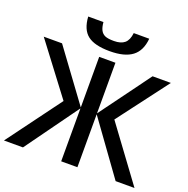

<svg xmlns="http://www.w3.org/2000/svg" viewBox="-158 -1083 1210 1233"><g transform="rotate(20 446.5 -466.5)"><path d="M0 0ZM272.9 -369.1 12.2 -713.9H137.2L391.1 -368.2V-713.9H502V-368.2L755.9 -713.9H880.9L620.1 -369.1L892.1 0H763.2L502 -361.8V0H391.1V-361.8L129.9 0H0ZM441.4 -771Q337.9 -771 289.8 -808.3Q241.7 -845.7 236.3 -933.1H340.3Q343.3 -897.9 353.8 -878.4Q364.3 -858.9 384 -850.3Q403.8 -841.8 444.3 -841.8Q492.2 -841.8 517.1 -863Q542 -884.3 547.4 -933.1H653.3Q646 -849.1 594.2 -810.1Q542.5 -771 441.4 -771Z"/></g></svg>

Font: Open Sans Semibold
Style: Regular
Weight: 600
Foundry: Ascender Corporation
Version: Version 1.10; ttfautohint (v1.5.65-e2d9)